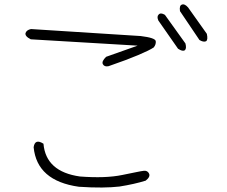

<svg xmlns="http://www.w3.org/2000/svg" viewBox="-20 -796 1040 879"><path d="M927 -641Q933 -613 923 -607Q911 -602 893 -613L804 -745Q800 -771 813 -775Q825 -780 841 -762ZM829 -597Q835 -573 826 -566Q816 -559 795 -573L705 -702Q697 -720 706 -729Q715 -740 735 -728ZM624 -631Q690 -623 693 -608Q695 -593 684 -579Q665 -566 613 -544Q561 -522 477 -493Q458 -489 451 -502Q444 -515 466 -536L610 -587L121 -616Q93 -630 97 -645Q102 -659 122 -663ZM179 -138Q190 -10 346 12Q463 21 540 5Q580 -3 604 -8Q628 -13 638 -14Q655 -16 662 -2Q670 13 647 31Q596 47 527 58Q493 62 446.5 62.5Q400 63 341 59Q149 32 134 -122Q140 -163 179 -138Z"/></svg>

Font: Yomogi
Style: Regular
Weight: 400
Designer: satsuyako
Foundry: satsuyako
Version: Version 3.100